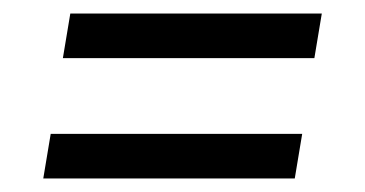

<svg xmlns="http://www.w3.org/2000/svg" viewBox="-20 -482 540 284"><path d="M445 -396H73L84 -462H456ZM416 -218H44L55 -284H427Z"/></svg>

Font: Iosevka Fixed
Style: Italic
Weight: 400
Italic angle: -9°
Monospace: yes
Designer: Belleve Invis
Foundry: Belleve Invis
Version: Version 33.2.4